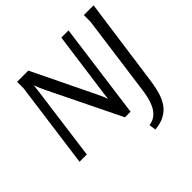

<svg xmlns="http://www.w3.org/2000/svg" viewBox="-227 -941 1381 1381"><g transform="rotate(-45 463.5 -251.0)"><path d="M248 -724 477 -252Q485 -235 493.5 -216.5Q502 -198 510 -173Q512 -197 514.5 -215Q517 -233 519 -249L584 -724H657L559 5H502L231 -550Q224 -566 216.5 -582.5Q209 -599 201 -622Q199 -598 196.5 -580Q194 -562 192 -545L119 0H45L134 -659V-724ZM813 -724H912L818 -48Q811 4 798 50.5Q785 97 761 133.5Q737 170 697 193Q657 216 595 222L587 170Q627 164 653 142Q679 120 694.5 88Q710 56 718 20.5Q726 -15 730 -46L813 -658Z"/></g></svg>

Font: Rosario
Style: Italic
Weight: 400
Italic angle: -8.05°
Designer: Hector Gatti
Foundry: Omnibus Type
Version: Version 1.201